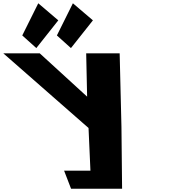

<svg xmlns="http://www.w3.org/2000/svg" viewBox="-279 -1150 1126 1170"><path d="M-143.3 -934 -57.7 -857 76.2 -1026 -45.8 -1130ZM67.7 -934 153.3 -857 287.2 -1026 165.2 -1130ZM-258.8 -825 260.5 -370 272.1 -110H111.6L154 0H277H465L461.1 -376L450.2 -825H246.2L251.9 -561L-36.8 -825Z"/></svg>

Font: Hussar
Style: BdOpOblFour
Weight: 700
Foundry: Cannot Into Space Fonts
Version: Version 2.00